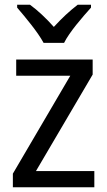

<svg xmlns="http://www.w3.org/2000/svg" viewBox="-20 -786 449 806"><path d="M163 -606H249C271 -651 327 -715 362 -754V-766H306C271 -739 241 -711 206 -673C174 -709 138 -743 106 -766H52V-754C87 -713 139 -651 163 -606ZM376 0V-68H131L369 -473V-536H48V-468H275L34 -57V0Z"/></svg>

Font: Noto Sans Devanagari UI SemiCondensed
Style: Regular
Weight: 400
Width: 4
Designer: Jelle Bosma - Monotype Design Team
Foundry: Monotype Imaging Inc.
Version: Version 2.004